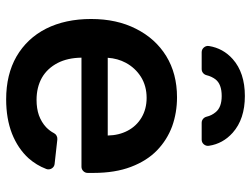

<svg xmlns="http://www.w3.org/2000/svg" viewBox="-117 -699 827 633"><g transform="rotate(90 296.5 -382.5)"><path d="M166.2 -23.4Q106.5 -58.2 74.6 -120.7Q42.6 -184.3 42.6 -269.5Q42.6 -354 74.9 -417.3Q107.2 -481.5 164.8 -517Q222.7 -552.6 300.8 -552.6Q351.2 -552.6 396.3 -536.6Q441.4 -519.9 475.9 -486.5Q510.3 -453.1 530.2 -400.6Q550.1 -348.4 550.1 -277V-258.2Q550.1 -249.6 544 -243.6Q538 -237.6 529.5 -237.6H170.1Q170.8 -191.8 187.5 -159.4Q205.3 -125 236.2 -107.2Q267.8 -89.5 309.3 -89.5Q337.7 -89.5 360.1 -97.3Q383.2 -105.8 399.5 -121.1Q411.9 -133.2 419 -147Q421.9 -152.7 427.7 -155.7Q433.6 -158.7 440 -158L519.9 -149.1Q528.1 -148.4 533.2 -142.4Q538.4 -136.4 538.4 -128.6Q538.4 -124.3 536.9 -121.1Q524.9 -89.5 501.8 -63.2Q469.8 -28.1 420.5 -8.5Q371.1 10.7 307.5 10.7Q225.5 10.7 166.2 -23.4ZM426.8 -324.2Q426.1 -361.2 410.9 -389.9Q395.6 -419 367.5 -435.7Q339.1 -452.4 302.6 -452.4Q263.5 -452.4 233.3 -433.6Q203.8 -414.8 187.1 -383.9Q172.6 -356.9 170.5 -324.2ZM228 -650.2Q231.9 -666.5 241.8 -679.7Q257.8 -699.9 296.5 -699.9Q333.8 -699.9 349.8 -680Q360.8 -666.9 364.7 -650.2Q366.5 -643.1 372 -638.5Q377.5 -633.9 384.9 -633.9H440.3Q449.9 -633.9 456 -641.2Q462 -648.4 460.6 -658Q453.8 -703.8 417.6 -736.2Q372.5 -776.3 296.5 -776.3Q219.8 -776.3 174.7 -736.2Q139.2 -704.5 131.7 -658Q130.3 -648.4 136.5 -641.2Q142.8 -633.9 152.3 -633.9H207.7Q215.2 -633.9 220.7 -638.5Q226.2 -643.1 228 -650.2Z"/></g></svg>

Font: DeltaSans SemiBold
Style: Regular
Weight: 600
Designer: Rasmus Andersson
Foundry: rsms
Version: Version 3.012